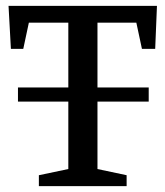

<svg xmlns="http://www.w3.org/2000/svg" viewBox="-20 -632 562 652"><path d="M41 -287V-335H485V-287ZM112 0V-37L212 -58V-555H78L59 -466H17L9 -612H513L507 -466H462L443 -555H311V-58L410 -37V0Z"/></svg>

Font: Manuale Medium
Style: Regular
Weight: 500
Designer: Eduardo Tunni / Pablo Cosgaya
Foundry: Eduardo Tunni / Pablo Cosgaya
Version: Version 1.002